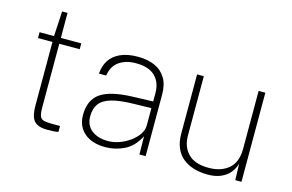

<svg xmlns="http://www.w3.org/2000/svg" viewBox="-87 -864 1635 1076"><g transform="rotate(15 731.0 -326.0)"><path d="M246.5 0Q207.5 0 185.8 -11.8Q164 -23.5 155.2 -49Q146.5 -74.5 146.5 -116V-483H62.5V-517H146.5L154.5 -662H186V-517H304.5V-483H186V-116Q186 -80 192.2 -63.8Q198.5 -47.5 215.8 -43.2Q233 -39 265.5 -39H309.5V-5Q300 -2 282.8 -1Q265.5 0 246.5 0Z M583.5 10Q532.5 10 495.2 -7.2Q458 -24.5 437.8 -56.2Q417.5 -88 417.5 -132Q417.5 -219 473.8 -258.8Q530 -298.5 658.5 -303L778 -307V-357Q778 -416.5 741.8 -452.8Q705.5 -489 630 -489Q572.5 -489 533.5 -462.2Q494.5 -435.5 486 -379H444Q447 -423.5 468.2 -456.8Q489.5 -490 530.5 -508.5Q571.5 -527 632 -527Q687.5 -527 729 -508.8Q770.5 -490.5 793.5 -453Q816.5 -415.5 816.5 -358V0H780.5L779 -105Q745.5 -40.5 693 -15.2Q640.5 10 583.5 10ZM590 -27Q622.5 -27 655.5 -38.8Q688.5 -50.5 716.2 -70.8Q744 -91 761 -116Q778 -141 778 -167V-268L677.5 -266Q595 -264.5 547.2 -250.5Q499.5 -236.5 479 -208.2Q458.5 -180 458.5 -135Q458.5 -84 494.5 -55.5Q530.5 -27 590 -27Z M1176.5 10Q1131.5 9.5 1094.8 -2Q1058 -13.5 1031.5 -36Q1005 -58.5 990.8 -92.8Q976.5 -127 976.5 -173V-517H1015.5V-173Q1015.5 -108 1054.2 -68Q1093 -28 1174 -28Q1245.5 -28 1289.5 -65.5Q1333.5 -103 1333.5 -181V-517H1372.5V0H1336.5L1333.5 -95Q1324.5 -63 1303.8 -39.2Q1283 -15.5 1251.2 -2.5Q1219.5 10.5 1176.5 10Z"/></g></svg>

Font: Public Sans Thin Thin
Style: Regular
Weight: 250
Version: Version 2.001